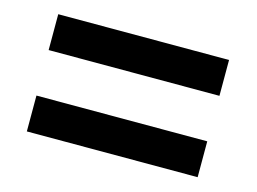

<svg xmlns="http://www.w3.org/2000/svg" viewBox="-55 -592 643 481"><g transform="rotate(15 266.5 -352.0)"><path d="M44 -411V-504H487V-411ZM44 -200V-293H487V-200Z"/></g></svg>

Font: Noto Sans Lao UI SemCond SemBd
Style: Regular
Weight: 600
Width: 4
Designer: Monotype Design Team
Foundry: Monotype Imaging Inc.
Version: Version 2.000; ttfautohint (v1.8.4.7-5d5b)